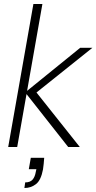

<svg xmlns="http://www.w3.org/2000/svg" viewBox="-20 -735 482 960"><path d="M321 0 106 -273 381 -496H442L143 -257L147 -292L379 0ZM21 0 147 -715H192L66 0ZM102 205 106 177Q131 177 143 163Q155 149 159 124L162 111H124L134 54H201Q200 70 198.5 84Q197 98 195 112Q185 166 160 185.5Q135 205 102 205Z"/></svg>

Font: DM Sans 28pt ExtraLight
Style: Italic
Weight: 250
Italic angle: -10°
Version: Version 4.004;gftools[0.9.30]